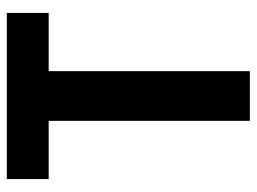

<svg xmlns="http://www.w3.org/2000/svg" viewBox="-115 -639 754 564"><g transform="rotate(-90 262.0 -357.0)"><path d="M335 0H189V-591H18V-714H506V-591H335Z"/></g></svg>

Font: Noto Sans Devanagari UI SemiCondensed
Style: Bold
Weight: 700
Width: 4
Designer: Jelle Bosma - Monotype Design Team
Foundry: Monotype Imaging Inc.
Version: Version 2.004; ttfautohint (v1.8.4.7-5d5b)